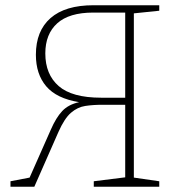

<svg xmlns="http://www.w3.org/2000/svg" viewBox="-20 -713 686 733"><path d="M588 0H338V-21L458 -36V-313H370Q335 -313 305.5 -308.5Q276 -304 251 -282.5Q226 -261 203 -209L111 0H20V-21L93 -35L174 -218Q194 -264 217.5 -289Q241 -314 282 -323Q196 -337 156.5 -383.5Q117 -430 117 -504Q117 -595 173 -644Q229 -693 337 -693H588V-672L491 -662V-35L588 -21ZM366 -340H458V-665H336Q244 -665 198.5 -624Q153 -583 153 -509Q153 -429 204 -384.5Q255 -340 366 -340Z"/></svg>

Font: Bitter ExtraLight
Style: Regular
Weight: 200
Designer: Sol Matas, and Bitter project Authors
Foundry: Sol Matas
Version: Version 2.001